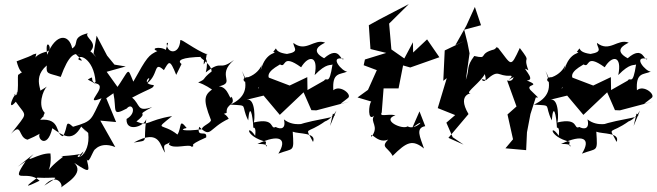

<svg xmlns="http://www.w3.org/2000/svg" viewBox="-20 -693 3205 936"><path d="M159 -240C213 -226 123 -302 208 -374C204 -329 215 -338 276 -318C315 -426 345 -441 373 -423C304 -456 419 -379 363 -402C357 -434 437 -412 446 -294C430 -283 482 -267 408 -305C450 -332 408 -297 452 -285C508 -268 377 -174 475 -214C421 -108 436 -104 336 -75C294 -113 314 -74 287 -29C248 -37 279 -118 176 -109C212 -151 179 -101 198 -143C164 -177 188 -252 209 -271ZM72 -245C48 -247 8 -140 57 -197C111 -119 119 -152 34 -41C89 -99 67 -23 114 -12C212 -53 204 -73 177 -46C153 -23 209 42 235 -68C288 -31 332 2 376 -76C403 -45 410 -42 380 -72L410 -45C424 71 329 96 387 45C367 96 328 61 402 52C313 72 257 65 288 71C172 158 237 162 226 55C166 52 86 115 144 58L66 120L105 93C23 214 112 130 173 188C91 228 108 214 162 173C257 179 284 155 196 212C258 142 294 216 275 223C298 203 395 152 342 101C428 158 416 144 399 66C408 131 431 42 443 35C427 63 454 -12 542 24L469 -105L546 -98L498 -214L561 -258L500 -343L593 -369L538 -378L502 -422L451 -519L436 -432C473 -381 412 -465 416 -438C467 -485 388 -510 408 -531C324 -510 370 -480 332 -457C317 -529 252 -532 210 -426C196 -524 244 -450 210 -442C131 -424 149 -380 157 -432C117 -421 175 -436 61 -394C86 -300 111 -365 71 -329C60 -342 80 -210 49 -231Z M865 -381C842 -398 863 -414 970 -416C929 -418 1007 -394 1012 -345C959 -303 990 -311 946 -291C1013 -271 1055 -211 1028 -266C976 -233 966 -215 1008 -109C1013 -94 961 -78 965 -63C876 -51 849 -61 890 -69C850 -120 867 -71 845 -37C771 -97 728 -53 819 -127C695 -107 704 -74 645 -101C716 -157 626 -120 722 -171C645 -145 666 -183 624 -217C719 -267 727 -261 730 -278C648 -285 746 -349 688 -280C758 -325 725 -400 779 -351C804 -393 807 -408 839 -328ZM803 11C828 37 903 6 915 23C942 13 880 23 985 -23C992 -64 936 -16 951 -75C1011 -17 994 -66 1095 -114C1062 -171 1016 -115 1085 -143C1081 -191 1132 -177 1109 -222C1099 -197 1096 -269 1047 -272C1133 -291 1031 -324 1121 -401C1044 -343 1067 -406 983 -340C1001 -410 972 -430 973 -379C989 -394 985 -448 991 -427C927 -452 864 -505 859 -497C855 -422 790 -432 793 -483C815 -493 766 -438 804 -435C781 -473 703 -460 747 -444C705 -424 697 -416 630 -295C598 -371 615 -356 543 -255C545 -294 541 -252 533 -238C550 -155 522 -124 598 -164C624 -196 651 -144 597 -113C593 -48 680 -74 693 -112C676 7 710 -11 632 2C764 -70 759 23 785 51C765 -16 809 36 824 -34Z M1640 -187 1676 -215C1699 -231 1638 -282 1605 -253C1599 -342 1637 -328 1673 -344C1650 -342 1579 -423 1656 -406C1640 -388 1638 -477 1560 -409C1490 -447 1541 -473 1565 -485C1511 -507 1472 -435 1410 -484C1410 -460 1444 -441 1379 -430C1300 -440 1342 -478 1312 -440C1341 -431 1276 -448 1251 -350C1262 -420 1266 -345 1191 -317C1131 -316 1211 -251 1159 -347C1197 -263 1170 -214 1103 -183C1197 -177 1150 -187 1190 -106C1197 -195 1212 -136 1215 -70C1215 -70 1230 -78 1224 -31C1181 -95 1173 -27 1277 -2C1267 43 1313 6 1235 9C1343 -42 1383 -18 1337 56C1412 27 1414 53 1407 -51C1436 -39 1525 -48 1506 -1C1465 -82 1470 -33 1567 -103C1548 -98 1586 -97 1620 -154L1589 -79L1603 -139C1645 -119 1532 -118 1423 -81C1485 -102 1417 -68 1364 -111C1376 -62 1346 -62 1324 -74C1294 -59 1325 -121 1217 -96C1222 -102 1228 -216 1183 -207L1265 -227L1344 -133L1460 -243L1498 -156L1522 -155L1685 -198ZM1240 -262C1235 -256 1238 -292 1328 -284C1241 -323 1323 -365 1345 -379C1378 -358 1350 -436 1448 -365C1484 -425 1534 -423 1514 -327C1573 -388 1592 -372 1601 -379C1584 -269 1574 -322 1560 -300L1479 -254L1478 -317L1392 -276L1287 -316L1252 -289Z M2025 -150 1990 -70C2072 -132 2007 -53 1967 -77C1943 -59 1836 -107 1908 -131C1868 -140 1828 -120 1841 -145L1850 -262H1923L1945 -374L1980 -364L2122 -414L2062 -501L1994 -437L1993 -487L1951 -408L1888 -452L1877 -578L1973 -673C1909 -639 1841 -606 1778 -570L1786 -454L1863 -435L1759 -403L1753 -375L1817 -351L1774 -255L1723 -218L1790 -198C1777 -185 1771 -98 1804 -129C1781 -97 1832 -79 1790 -25C1784 -68 1838 52 1916 -50C1814 31 1866 13 1894 67C1963 -2 1991 -14 2047 31C2028 -25 2004 -69 2053 -78Z M2566 -254C2539 -286 2623 -270 2548 -301C2602 -301 2505 -382 2556 -350C2525 -433 2577 -376 2514 -459C2467 -358 2475 -376 2408 -460C2381 -467 2415 -468 2389 -452C2307 -431 2364 -403 2292 -420C2251 -365 2271 -361 2251 -304L2269 -433L2259 -484L2243 -548L2325 -570L2295 -659L2253 -567L2200 -473L2244 -493L2148 -447L2141 -299L2158 -312L2114 -166L2199 -132L2156 -95L2187 -24L2240 12L2166 -21L2264 -137C2201 -243 2295 -238 2270 -239C2248 -241 2327 -296 2343 -332C2365 -266 2297 -321 2349 -302C2415 -361 2403 -319 2469 -324C2494 -320 2416 -282 2500 -325C2479 -343 2493 -288 2452 -301L2498 -174L2454 -135L2481 -14L2444 30L2545 39L2549 -48L2566 -137L2592 -218H2603Z M3120 -187 3156 -215C3179 -231 3118 -282 3085 -253C3079 -342 3117 -328 3153 -344C3130 -342 3059 -423 3136 -406C3120 -388 3118 -477 3040 -409C2970 -447 3021 -473 3045 -485C2991 -507 2952 -435 2890 -484C2890 -460 2924 -441 2859 -430C2780 -440 2822 -478 2792 -440C2821 -431 2756 -448 2731 -350C2742 -420 2746 -345 2671 -317C2611 -316 2691 -251 2639 -347C2677 -263 2650 -214 2583 -183C2677 -177 2630 -187 2670 -106C2677 -195 2692 -136 2695 -70C2695 -70 2710 -78 2704 -31C2661 -95 2653 -27 2757 -2C2747 43 2793 6 2715 9C2823 -42 2863 -18 2817 56C2892 27 2894 53 2887 -51C2916 -39 3005 -48 2986 -1C2945 -82 2950 -33 3047 -103C3028 -98 3066 -97 3100 -154L3069 -79L3083 -139C3125 -119 3012 -118 2903 -81C2965 -102 2897 -68 2844 -111C2856 -62 2826 -62 2804 -74C2774 -59 2805 -121 2697 -96C2702 -102 2708 -216 2663 -207L2745 -227L2824 -133L2940 -243L2978 -156L3002 -155L3165 -198ZM2720 -262C2715 -256 2718 -292 2808 -284C2721 -323 2803 -365 2825 -379C2858 -358 2830 -436 2928 -365C2964 -425 3014 -423 2994 -327C3053 -388 3072 -372 3081 -379C3064 -269 3054 -322 3040 -300L2959 -254L2958 -317L2872 -276L2767 -316L2732 -289Z"/></svg>

Font: Charger Distortion
Style: 2It
Weight: 400
Designer: Jasper
Foundry: Cannot Into Space Fonts
Version: Version 0.98